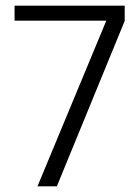

<svg xmlns="http://www.w3.org/2000/svg" viewBox="-20 -659 492 679"><path d="M112.5 0 356 -586H31.5V-639H421V-585L181 0Z"/></svg>

Font: Anek Tamil Light
Style: Regular
Weight: 300
Designer: Aadarsh Rajan (Tamil), Yesha Goshar (Latin)
Foundry: Ek Type
Version: Version 1.003